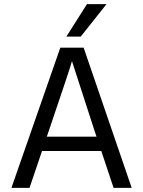

<svg xmlns="http://www.w3.org/2000/svg" viewBox="-20 -903 688 923"><path d="M218 -284 205 -246H444L431 -285L326 -609Q314 -566 218 -284ZM122 0H35L270 -674H382L613 0H526L467 -177H182ZM368 -727H299L398 -883H492Z"/></svg>

Font: Hind Siliguri
Style: Regular
Weight: 400
Designer: Jyotish Sonowal
Foundry: Indian Type Foundry
Version: Version 1.000;PS 1.0;hotconv 1.0.86;makeotf.lib2.5.63406; tt